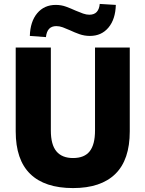

<svg xmlns="http://www.w3.org/2000/svg" viewBox="-20 -947 741 978"><path d="M352 11Q208 11 134 -61Q60 -133 60 -278V-705H239V-282Q239 -210 267.5 -176Q296 -142 352 -142Q410 -142 437 -176.5Q464 -211 464 -282V-705H641V-278Q641 -133 567.5 -61Q494 11 352 11ZM214 -758 132 -764Q134 -837 169.5 -879.5Q205 -922 264 -922Q292 -922 316.5 -913Q341 -904 365 -893Q386 -884 403 -878Q420 -872 435 -872Q460 -872 473 -886.5Q486 -901 488 -927L570 -922Q568 -849 532.5 -806.5Q497 -764 438 -764Q410 -764 384.5 -773Q359 -782 336 -793Q316 -802 299.5 -808Q283 -814 267 -814Q243 -814 230 -800Q217 -786 214 -758Z"/></svg>

Font: Nunito Sans 10pt SemiCondensed Black
Style: Regular
Weight: 900
Width: 4
Designer: Vernon Adams
Foundry: Vernon Adams
Version: Version 3.101;gftools[0.9.27]